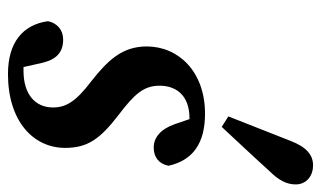

<svg xmlns="http://www.w3.org/2000/svg" viewBox="-186 -626 825 494"><g transform="rotate(90 227.0 -378.5)"><path d="M360 -133C360 -191 337 -223 276 -270C222 -311 200 -335 200 -376C200 -417 223 -453 284 -453H286L299 -415C312 -378 334 -361 359 -361C385 -361 401 -375 406 -399C392 -462 348 -493 272 -493C164 -493 99 -425 99 -343C99 -279 136 -242 189 -200C242 -160 256 -134 256 -102C256 -56 222 -26 162 -26C158 -26 155 -26 152 -26L141 -75C132 -112 113 -128 81 -128C57 -128 39 -113 34 -89C43 -24 89 14 170 14C291 14 360 -51 360 -133ZM279 -553 306 -536C344 -577 382 -617 419 -658C443 -682 454 -703 454 -726C454 -755 431 -771 405 -771C379 -771 358 -755 342 -713C321 -660 300 -606 279 -553Z"/></g></svg>

Font: Source Serif Pro Semibold
Style: Italic
Weight: 600
Italic angle: -12°
Designer: Frank Grießhammer
Foundry: Adobe Systems Incorporated
Version: Version 3.001;hotconv 1.0.111;makeotfexe 2.5.65597